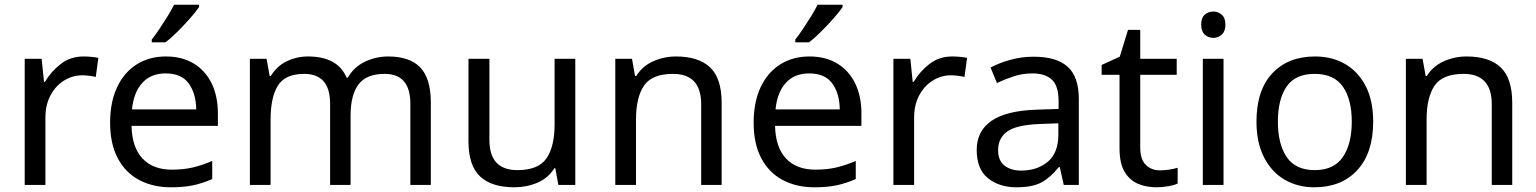

<svg xmlns="http://www.w3.org/2000/svg" viewBox="-20 -786 6528 816"><path d="M335 -546Q350 -546 367.5 -544.5Q385 -543 398 -540L387 -459Q374 -462 358.5 -464Q343 -466 329 -466Q288 -466 252 -443.5Q216 -421 194.5 -380.5Q173 -340 173 -286V0H85V-536H157L167 -438H171Q197 -482 238 -514Q279 -546 335 -546Z M685 -546Q754 -546 803.5 -516Q853 -486 879.5 -431.5Q906 -377 906 -304V-251H539Q541 -160 585.5 -112.5Q630 -65 710 -65Q761 -65 800.5 -74.5Q840 -84 882 -102V-25Q841 -7 801 1.5Q761 10 706 10Q630 10 571.5 -21Q513 -52 480.5 -113.5Q448 -175 448 -264Q448 -352 477.5 -415Q507 -478 560.5 -512Q614 -546 685 -546ZM684 -474Q621 -474 584.5 -433.5Q548 -393 541 -321H814Q813 -389 782 -431.5Q751 -474 684 -474ZM826 -756Q814 -738 789 -709.5Q764 -681 735.5 -652.5Q707 -624 683 -606H625V-618Q640 -637 657.5 -663Q675 -689 692 -716.5Q709 -744 720 -766H826Z M1630 -546Q1721 -546 1766 -499.5Q1811 -453 1811 -349V0H1724V-345Q1724 -472 1615 -472Q1537 -472 1503.5 -427Q1470 -382 1470 -296V0H1383V-345Q1383 -472 1273 -472Q1192 -472 1161 -422Q1130 -372 1130 -278V0H1042V-536H1113L1126 -463H1131Q1156 -505 1198.5 -525.5Q1241 -546 1289 -546Q1415 -546 1453 -456H1458Q1485 -502 1531.5 -524Q1578 -546 1630 -546Z M2425 -536V0H2353L2340 -71H2336Q2310 -29 2264 -9.5Q2218 10 2166 10Q2069 10 2020 -36.5Q1971 -83 1971 -185V-536H2060V-191Q2060 -63 2179 -63Q2268 -63 2302.5 -113Q2337 -163 2337 -257V-536Z M2853 -546Q2949 -546 2998 -499.5Q3047 -453 3047 -349V0H2960V-343Q2960 -472 2840 -472Q2751 -472 2717 -422Q2683 -372 2683 -278V0H2595V-536H2666L2679 -463H2684Q2710 -505 2756 -525.5Q2802 -546 2853 -546Z M3420 -546Q3489 -546 3538.5 -516Q3588 -486 3614.5 -431.5Q3641 -377 3641 -304V-251H3274Q3276 -160 3320.5 -112.5Q3365 -65 3445 -65Q3496 -65 3535.5 -74.5Q3575 -84 3617 -102V-25Q3576 -7 3536 1.5Q3496 10 3441 10Q3365 10 3306.5 -21Q3248 -52 3215.5 -113.5Q3183 -175 3183 -264Q3183 -352 3212.5 -415Q3242 -478 3295.5 -512Q3349 -546 3420 -546ZM3419 -474Q3356 -474 3319.5 -433.5Q3283 -393 3276 -321H3549Q3548 -389 3517 -431.5Q3486 -474 3419 -474ZM3561 -756Q3549 -738 3524 -709.5Q3499 -681 3470.5 -652.5Q3442 -624 3418 -606H3360V-618Q3375 -637 3392.5 -663Q3410 -689 3427 -716.5Q3444 -744 3455 -766H3561Z M4027 -546Q4042 -546 4059.5 -544.5Q4077 -543 4090 -540L4079 -459Q4066 -462 4050.5 -464Q4035 -466 4021 -466Q3980 -466 3944 -443.5Q3908 -421 3886.5 -380.5Q3865 -340 3865 -286V0H3777V-536H3849L3859 -438H3863Q3889 -482 3930 -514Q3971 -546 4027 -546Z M4373 -545Q4471 -545 4518 -502Q4565 -459 4565 -365V0H4501L4484 -76H4480Q4445 -32 4406.5 -11Q4368 10 4300 10Q4227 10 4179 -28.5Q4131 -67 4131 -149Q4131 -229 4194 -272.5Q4257 -316 4388 -320L4479 -323V-355Q4479 -422 4450 -448Q4421 -474 4368 -474Q4326 -474 4288 -461.5Q4250 -449 4217 -433L4190 -499Q4225 -518 4273 -531.5Q4321 -545 4373 -545ZM4399 -259Q4299 -255 4260.5 -227Q4222 -199 4222 -148Q4222 -103 4249.5 -82Q4277 -61 4320 -61Q4388 -61 4433 -98.5Q4478 -136 4478 -214V-262Z M4910 -62Q4930 -62 4951 -65.5Q4972 -69 4985 -73V-6Q4971 1 4945 5.5Q4919 10 4895 10Q4853 10 4817.5 -4.5Q4782 -19 4760 -55Q4738 -91 4738 -156V-468H4662V-510L4739 -545L4774 -659H4826V-536H4981V-468H4826V-158Q4826 -109 4849.5 -85.5Q4873 -62 4910 -62Z M5137 -737Q5157 -737 5172.5 -723.5Q5188 -710 5188 -681Q5188 -653 5172.5 -639Q5157 -625 5137 -625Q5115 -625 5100 -639Q5085 -653 5085 -681Q5085 -710 5100 -723.5Q5115 -737 5137 -737ZM5180 -536V0H5092V-536Z M5816 -269Q5816 -136 5748.5 -63Q5681 10 5566 10Q5495 10 5439.5 -22.5Q5384 -55 5352 -117.5Q5320 -180 5320 -269Q5320 -402 5387 -474Q5454 -546 5569 -546Q5642 -546 5697.5 -513.5Q5753 -481 5784.5 -419.5Q5816 -358 5816 -269ZM5411 -269Q5411 -174 5448.5 -118.5Q5486 -63 5568 -63Q5649 -63 5687 -118.5Q5725 -174 5725 -269Q5725 -364 5687 -418Q5649 -472 5567 -472Q5485 -472 5448 -418Q5411 -364 5411 -269Z M6213 -546Q6309 -546 6358 -499.5Q6407 -453 6407 -349V0H6320V-343Q6320 -472 6200 -472Q6111 -472 6077 -422Q6043 -372 6043 -278V0H5955V-536H6026L6039 -463H6044Q6070 -505 6116 -525.5Q6162 -546 6213 -546Z"/></svg>

Font: Noto Sans Mandaic
Style: Regular
Weight: 400
Designer: Monotype Design Team
Foundry: Monotype Imaging Inc.
Version: Version 2.002; ttfautohint (v1.8.4.7-5d5b)